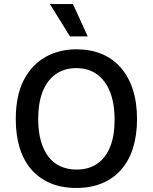

<svg xmlns="http://www.w3.org/2000/svg" viewBox="-20 -917 756 950"><path d="M357 13Q285 13 229.5 -10.5Q174 -34 135.5 -78Q97 -122 77.5 -185Q58 -248 58 -327Q58 -443 97 -519.5Q136 -596 204 -634.5Q272 -673 359 -673Q427 -673 482 -650.5Q537 -628 576.5 -583.5Q616 -539 637 -474.5Q658 -410 658 -328Q658 -248 638 -184.5Q618 -121 579 -77Q540 -33 484.5 -10Q429 13 357 13ZM359 -78Q419 -78 461 -107Q503 -136 525 -190.5Q547 -245 547 -324Q547 -405 524.5 -462Q502 -519 459.5 -549.5Q417 -580 357 -580Q299 -580 256.5 -550.5Q214 -521 191.5 -465Q169 -409 169 -327Q169 -267 182 -220.5Q195 -174 219 -142.5Q243 -111 278.5 -94.5Q314 -78 359 -78ZM326 -737 227 -897H341L414 -737Z"/></svg>

Font: Bricolage Grotesque 96pt ExtraBold Medium
Style: Regular
Weight: 500
Version: Version 1.001;gftools[0.9.33.dev8+g029e19f]